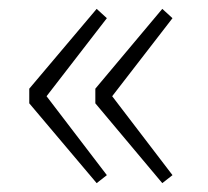

<svg xmlns="http://www.w3.org/2000/svg" viewBox="-20 -494 469 433"><path d="M46 -261V-294L198 -474L221 -453L85 -277L221 -99L198 -81ZM195 -261V-294L346 -474L369 -453L233 -277L369 -99L346 -81Z"/></svg>

Font: Merged Yaku Han JP Thin
Style: Regular
Weight: 250
Designer: Ryoko NISHIZUKA 西塚涼子 (kana, bopomofo & ideographs); Paul D. Hunt (Latin, Greek & Cyrillic); Sandoll Communications 산돌커뮤니
Foundry: Adobe
Version: Version 2.004